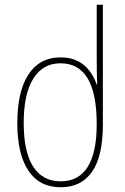

<svg xmlns="http://www.w3.org/2000/svg" viewBox="-20 -780 529 810"><path d="M53 -260Q53 -395 100.5 -466.5Q148 -538 235 -538Q293 -538 331 -508Q369 -478 388 -423H390Q388 -470 388 -543V-760H414V-255Q414 -121 368.5 -55.5Q323 10 236 10Q146 10 99.5 -60.5Q53 -131 53 -260ZM388 -256Q388 -385 350 -449Q312 -513 235 -513Q161 -513 120.5 -448.5Q80 -384 80 -261Q80 -139 120 -77Q160 -15 236 -15Q312 -15 350 -76Q388 -137 388 -256Z"/></svg>

Font: Noto Sans Georgian Thin Narrow
Style: Regular
Weight: 250
Width: 4
Designer: Monotype Design team
Foundry: Monotype Imaging Inc.
Version: Version 1.000